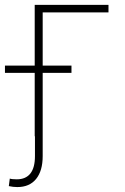

<svg xmlns="http://www.w3.org/2000/svg" viewBox="-60 -550 503 775"><path d="M377.9 -500H112.3V-285.2H228.5V-255.9H112.3V80.1Q112.3 139.6 85.7 172.4Q59.1 205.1 9.8 205.1Q-6.8 205.1 -24.4 201.2L-20.5 170.9Q-11.7 173.8 7.8 173.8Q43.9 173.8 62.5 150.4Q81.1 127 81.1 80.1V0H80.1V-255.9H-40V-285.2H80.1V-530.3H377.9Z"/></svg>

Font: Pretendard Std Thin
Style: Regular
Weight: 100
Designer: Base glyphs from Inter by Rasmus Andersson; Hangeul glyphs from Noto Sans CJK(Source Han Sans) by Jang Soo-young and Kan
Foundry: Kil Hyung-jin
Version: Version 1.309